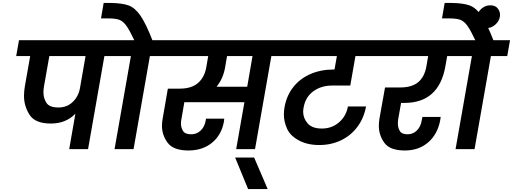

<svg xmlns="http://www.w3.org/2000/svg" viewBox="-20 -1013 3484 1304"><path d="M800 -632H689L578 0H450L492 -241Q428 -174 325 -174Q219 -174 181 -233Q143 -292 143 -362Q143 -393 149 -428L185 -632H90L109 -740H819ZM561 -632H315L279 -428Q275 -405 275 -386Q275 -347 295 -315Q315 -283 377 -283Q435 -283 474 -320.5Q513 -358 523 -414Z M1128 -740 1109 -632H998L887 0H758L869 -632H758L777 -740H892Q860 -808 838 -838.5Q816 -869 790 -878.5Q764 -888 715 -888H666L684 -993H730Q810 -992 853.5 -976Q897 -960 933.5 -907.5Q970 -855 1015 -740Z M1935 -632H1823L1712 0H1584L1640 -319H1232L1212 -203Q1209 -188 1209 -174Q1209 -148 1222.5 -124.5Q1236 -101 1278 -101Q1317 -101 1343.5 -127Q1370 -153 1377 -194L1379 -207H1503Q1503 -199 1501 -188Q1485 -97 1420.5 -44Q1356 9 1260 9Q1158 9 1119 -43Q1080 -95 1080 -159Q1080 -182 1085 -209L1120 -411H1201Q1281 -411 1325 -449.5Q1369 -488 1381 -556L1394 -632H1068L1087 -740H1954ZM1695 -632H1522L1509 -556Q1496 -480 1451 -424H1659Z M1665 271 1577 57H1706L1798 271Z M2236 -432Q2162 -432 2108.5 -393.5Q2055 -355 2042 -283Q2039 -268 2039 -254Q2039 -210 2069.5 -175Q2100 -140 2166 -140Q2234 -140 2282.5 -182Q2331 -224 2343 -290H2466Q2452 -212 2408 -152.5Q2364 -93 2297 -60.5Q2230 -28 2148 -28Q2067 -28 2008.5 -60Q1950 -92 1929 -140Q1908 -188 1908 -234Q1908 -258 1912 -283Q1926 -363 1971.5 -421Q2017 -479 2088 -510Q2159 -541 2247 -541H2252L2268 -632H1893L1912 -740H2601L2582 -632H2394L2359 -432Z M2704 -314 2684 -201Q2682 -187 2682 -175Q2682 -147 2695 -124Q2708 -101 2748 -101Q2785 -101 2811 -126.5Q2837 -152 2844 -194L2849 -219H2973Q2972 -210 2970 -198Q2953 -103 2889 -47Q2825 9 2730 9Q2628 9 2590.5 -43Q2553 -95 2553 -158Q2553 -181 2557 -207L2595 -419H2698Q2778 -419 2821 -455.5Q2864 -492 2876 -563L2888 -632H2541L2560 -740H3134L3115 -632H3017L3005 -563Q2961 -314 2726 -314Z M3444 -740 3425 -632H3314L3203 0H3074L3185 -632H3074L3093 -740H3208Q3176 -808 3154 -838.5Q3132 -869 3106 -878.5Q3080 -888 3031 -888H2982L3000 -993H3046Q3126 -992 3169.5 -976Q3213 -960 3249.5 -907.5Q3286 -855 3331 -740Z M3375 -899Q3369 -867 3342.5 -844.5Q3316 -822 3283 -822Q3250 -822 3234 -841.5Q3218 -861 3218 -884Q3218 -891 3219 -899Q3224 -932 3250.5 -954.5Q3277 -977 3310 -977Q3343 -977 3359.5 -957Q3376 -937 3376 -913Q3376 -906 3375 -899Z"/></svg>

Font: Fz Poppins SemBd
Style: Italic
Weight: 600
Italic angle: -10°
Designer: Ninad Kale (Devanagari), Jonny Pinhorn (Latin)
Foundry: Indian Type Foundry
Version: Vit hóa bi Vntype.Com & FontZin.Com